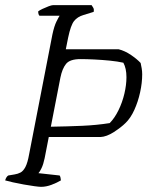

<svg xmlns="http://www.w3.org/2000/svg" viewBox="-26 -724 571 744"><path d="M133 0Q126 0 107.5 -2.5Q89 -5 66.5 -9Q44 -13 24 -17.5Q4 -22 -6 -25Q-2 -39 6 -44L30 -48Q43 -50 53.5 -55.5Q64 -61 72.5 -77Q81 -93 87 -127L177 -590Q184 -623 193 -641Q202 -659 205 -663H127Q122 -668 122 -680Q127 -684 138.5 -689.5Q150 -695 162 -699.5Q174 -704 179 -704H329Q331 -700 335 -694.5Q339 -689 337 -678L298 -666Q274 -659 261 -642.5Q248 -626 238 -578L229 -533H434Q458 -527 481.5 -511Q505 -495 519 -480Q521 -471 523 -459.5Q525 -448 525 -436Q525 -403 517 -366.5Q509 -330 494.5 -298Q480 -266 460 -247Q444 -231 415.5 -212.5Q387 -194 363 -193H163L147 -111Q142 -87 135 -72.5Q128 -58 123 -53L205 -44Q207 -42 208.5 -35.5Q210 -29 210 -25Q195 -16 174 -8Q153 0 133 0ZM171 -233Q236 -234 292.5 -236.5Q349 -239 399 -247Q418 -266 433 -296.5Q448 -327 456 -361Q464 -395 464 -425Q464 -459 452 -481Q430 -486 400 -489Q370 -492 339.5 -493.5Q309 -495 286 -495Q245 -495 230 -476.5Q215 -458 208 -423Z"/></svg>

Font: Texturina 72pt 72pt ExtraLight
Style: Italic
Weight: 200
Italic angle: -11°
Designer: Guillermo Torres Carreño
Foundry: Omnibus-Type
Version: Version 1.002; ttfautohint (v1.8.3)